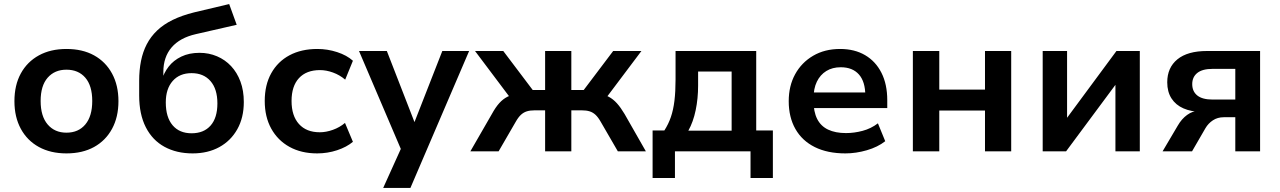

<svg xmlns="http://www.w3.org/2000/svg" viewBox="-20 -745 6299 945"><path d="M307 10Q229 10 171.5 -21.5Q114 -53 82.5 -111Q51 -169 51 -247Q51 -326 82.5 -383.5Q114 -441 171.5 -472.5Q229 -504 307 -504Q386 -504 443 -472.5Q500 -441 531.5 -383Q563 -325 563 -247Q563 -169 531.5 -111Q500 -53 443 -21.5Q386 10 307 10ZM307 -92Q366 -92 400 -132.5Q434 -173 434 -248Q434 -323 400 -362.5Q366 -402 307 -402Q249 -402 214.5 -362.5Q180 -323 180 -248Q180 -173 214.5 -132.5Q249 -92 307 -92Z M928 10Q849 10 789.5 -22.5Q730 -55 697.5 -119Q665 -183 665 -275V-348Q665 -400 674 -445Q683 -490 702.5 -527.5Q722 -565 753.5 -595Q785 -625 830 -647Q875 -669 935 -684L1108 -725L1145 -623L944 -577Q865 -559 824.5 -511.5Q784 -464 784 -391V-347H775Q786 -386 810 -417Q834 -448 872.5 -466.5Q911 -485 962 -485Q1008 -485 1048 -468Q1088 -451 1117.5 -419.5Q1147 -388 1163.5 -343.5Q1180 -299 1180 -243Q1180 -166 1148 -109Q1116 -52 1059.5 -21Q1003 10 928 10ZM923 -89Q983 -89 1016.5 -127Q1050 -165 1050 -236Q1050 -307 1016 -346Q982 -385 923 -385Q864 -385 830 -346.5Q796 -308 796 -241Q796 -168 829.5 -128.5Q863 -89 923 -89Z M1541 10Q1463 10 1405 -22Q1347 -54 1315 -112Q1283 -170 1283 -248Q1283 -327 1315 -384.5Q1347 -442 1405 -473Q1463 -504 1542 -504Q1592 -504 1639.5 -488.5Q1687 -473 1717 -446L1679 -353Q1652 -376 1619 -388Q1586 -400 1555 -400Q1488 -400 1451.5 -360.5Q1415 -321 1415 -248Q1415 -175 1451.5 -134.5Q1488 -94 1554 -94Q1585 -94 1618.5 -106Q1652 -118 1678 -140L1717 -47Q1686 -21 1639 -5.5Q1592 10 1541 10Z M1866 180 1969 -48V26L1747 -494H1884L2029 -121H2011L2157 -494H2289L2000 180Z M2295 0 2401 -184Q2419 -217 2437.5 -237.5Q2456 -258 2478 -269Q2500 -280 2528 -283L2506 -244L2318 -494H2457L2602 -302H2663V-494H2792V-302H2853L2998 -494H3137L2949 -244L2927 -283Q2955 -280 2976.5 -268.5Q2998 -257 3016.5 -236.5Q3035 -216 3054 -184L3159 0H3021L2937 -145Q2924 -168 2911 -180Q2898 -192 2882 -197Q2866 -202 2843 -202H2792V0H2663V-202H2612Q2589 -202 2573 -197Q2557 -192 2544 -180Q2531 -168 2518 -145L2434 0Z M3192 131V-103H3250Q3270 -134 3282 -169Q3294 -204 3299.5 -249Q3305 -294 3305 -354V-494H3702V-103H3784V131H3674V0H3302V131ZM3368 -102H3581V-393H3416V-324Q3416 -260 3404 -202.5Q3392 -145 3368 -102Z M4141 10Q4053 10 3990.5 -21Q3928 -52 3895 -110Q3862 -168 3862 -247Q3862 -322 3893.5 -379.5Q3925 -437 3982 -470.5Q4039 -504 4115 -504Q4186 -504 4238 -473.5Q4290 -443 4318.5 -386.5Q4347 -330 4347 -252V-213H3966V-290H4255L4239 -274Q4239 -343 4207.5 -378.5Q4176 -414 4118 -414Q4077 -414 4047 -395.5Q4017 -377 4000.5 -343Q3984 -309 3984 -260V-250Q3984 -195 4002 -159.5Q4020 -124 4056 -107Q4092 -90 4144 -90Q4184 -90 4225.5 -101Q4267 -112 4301 -138L4337 -50Q4300 -21 4246.5 -5.5Q4193 10 4141 10Z M4473 0V-494H4603V-304H4828V-494H4957V0H4828V-201H4603V0Z M5112 0V-494H5232V-145H5217L5475 -494H5590V0H5470V-349H5486L5227 0Z M5702 0 5777 -127Q5796 -160 5823 -179.5Q5850 -199 5878 -199H5893V-194Q5843 -195 5805 -211.5Q5767 -228 5746 -260.5Q5725 -293 5725 -340Q5725 -412 5775 -453Q5825 -494 5921 -494H6182V0H6060V-168H6003Q5973 -168 5950 -153Q5927 -138 5913 -114L5847 0ZM5948 -255H6060V-406H5948Q5898 -406 5873 -386Q5848 -366 5848 -331Q5848 -295 5873 -275Q5898 -255 5948 -255Z"/></svg>

Font: Nunito Sans 10pt
Style: Bold
Weight: 700
Designer: Vernon Adams
Foundry: Vernon Adams
Version: Version 3.101;gftools[0.9.27]